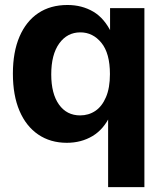

<svg xmlns="http://www.w3.org/2000/svg" viewBox="-20 -560 668 770"><path d="M413.6 190.4V-106L422.9 -98.6Q396.5 -41.5 351.1 -14.4Q305.7 12.7 248 12.7Q182.1 12.7 133.3 -20.5Q84.5 -53.7 58.1 -115.7Q31.7 -177.7 31.7 -264.6Q31.7 -351.6 58.3 -413.3Q85 -475.1 133.8 -507.6Q182.6 -540 250.5 -540Q308.6 -540 354.2 -513.2Q399.9 -486.3 428.7 -424.8L421.4 -423.8V-527.3H559.1V190.4ZM301.3 -97.2Q335.4 -97.2 362.3 -115.2Q389.2 -133.3 405 -170.4Q420.9 -207.5 420.9 -262.7Q420.9 -346.2 386.7 -388.2Q352.5 -430.2 302.2 -430.2Q249.5 -430.2 217.5 -385.7Q185.5 -341.3 185.5 -261.7Q185.5 -184.1 216.6 -140.6Q247.6 -97.2 301.3 -97.2Z"/></svg>

Font: Schibsted Grotesk
Style: Bold
Weight: 700
Designer: Bakken & Baeck AS, Henrik Kongsvoll
Foundry: Schibsted ASA
Version: Version 1.100;gftools[0.9.25]